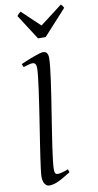

<svg xmlns="http://www.w3.org/2000/svg" viewBox="-109 -1040 564 1105"><g transform="rotate(-10 173.5 -487.0)"><path d="M212.9 -35.2Q189 -20 170.7 -9.5Q152.3 1 137.5 7.6Q122.6 14.2 109.9 17.1Q97.2 20 85 20Q71.3 20 60.5 5.4Q49.8 -9.3 49.8 -38.1Q49.8 -50.3 53.5 -79.6Q57.1 -108.9 63 -149.4Q68.8 -189.9 76.4 -238.5Q84 -287.1 91.8 -337.9Q99.6 -388.7 107.2 -438.5Q114.7 -488.3 120.6 -531.2Q126.5 -574.2 130.1 -607.2Q133.8 -640.1 133.8 -657.2Q133.8 -668.5 131.6 -675Q129.4 -681.6 126 -684.8Q122.6 -688 117.9 -689Q113.3 -689.9 108.9 -689.9Q105 -689.9 96.4 -687.7Q87.9 -685.5 79.6 -683.1Q69.8 -680.2 58.1 -676.8L50.8 -695.8Q71.3 -705.1 92 -713.4Q112.8 -721.7 130.6 -728Q148.4 -734.4 162.1 -738.3Q175.8 -742.2 182.1 -742.2Q195.8 -742.2 203.9 -733.4Q211.9 -724.6 211.9 -702.1Q211.9 -683.1 208.3 -649.4Q204.6 -615.7 198.7 -572.5Q192.9 -529.3 185.1 -479.7Q177.2 -430.2 169.4 -379.4Q161.6 -328.6 153.8 -279.5Q146 -230.5 140.1 -188.5Q134.3 -146.5 130.6 -114.5Q127 -82.5 127 -65.9Q127 -49.3 131.6 -43.2Q136.2 -37.1 144 -37.1Q155.3 -37.1 170.2 -41Q185.1 -44.9 207 -53.2ZM213.4 -825.2H168.5L74.2 -972.2Q81.1 -981.4 85 -984.9Q88.9 -988.3 96.2 -994.1L201.2 -894.5L331.5 -994.1Q337.4 -988.8 340.1 -985.1Q342.8 -981.4 347.2 -972.2Z"/></g></svg>

Font: Gentium Plus Afr
Style: Italic
Weight: 400
Italic angle: -8°
Designer: J. Victor Gaultney, Annie Olsen, Iska Routamaa, Becca Hirsbrunner
Foundry: SIL International
Version: Version 5.000